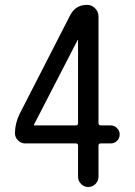

<svg xmlns="http://www.w3.org/2000/svg" viewBox="-20 -750 540 770"><path d="M116.2 -250V-248Q116.2 -247.1 117.2 -247.1H284.2Q293 -247.1 293 -255.9V-588.9Q293 -589.8 292 -589.8Q291 -589.8 291 -588.9ZM81.1 -174.8Q64.5 -174.8 52.2 -187Q40 -199.2 40 -215.8Q40 -254.9 58.6 -293L261.7 -689.5Q283.2 -730.5 329.1 -730.5Q347.7 -730.5 361.3 -716.8Q375 -703.1 375 -683.6V-255.9Q375 -247.1 383.8 -247.1H423.8Q438.5 -247.1 449.2 -236.3Q460 -225.6 460 -210.9Q460 -196.3 449.7 -185.5Q439.5 -174.8 423.8 -174.8H383.8Q375 -174.8 375 -166V-41Q375 -24.4 362.8 -12.2Q350.6 0 334 0Q317.4 0 305.2 -12.2Q293 -24.4 293 -41V-166Q293 -174.8 284.2 -174.8Z"/></svg>

Font: Rounded Mgen+ 1m regular
Style: Regular
Weight: 400
Designer: [Source Han Sans]
Ryoko NISHIZUKA  (kana & ideographs); Paul D. Hunt (Latin, Greek & Cyrillic); Wenlong ZHANG  (bopomofo
Version: Version 1.059.20150602